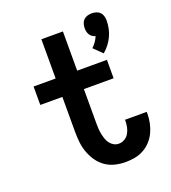

<svg xmlns="http://www.w3.org/2000/svg" viewBox="-141 -877 882 989"><g transform="rotate(-20 300.0 -382.0)"><path d="M463 -557 417 -602Q429 -613 438.5 -626.5Q448 -640 454 -655Q445 -657 437 -662.5Q429 -668 424 -676Q419 -684 417 -693.5Q415 -703 415 -712Q415 -724 418.5 -736Q422 -748 430.5 -756.5Q439 -765 451 -768.5Q463 -772 475 -772Q487 -772 499 -768.5Q511 -765 519.5 -756.5Q528 -748 531.5 -736Q535 -724 535 -712Q535 -690 530.5 -668Q526 -646 516.5 -626Q507 -606 493.5 -588.5Q480 -571 463 -557ZM378 8Q349 8 320.5 1Q292 -6 268.5 -22.5Q245 -39 228.5 -63Q212 -87 202 -114.5Q192 -142 189 -170.5Q186 -199 186 -228V-419H65V-520H186V-735H304V-520H467V-419H304V-228Q304 -214 305 -199.5Q306 -185 309 -171Q312 -157 316.5 -143.5Q321 -130 329.5 -118.5Q338 -107 350.5 -100Q363 -93 378 -93Q395 -93 410 -102Q425 -111 433.5 -126Q442 -141 445.5 -158Q449 -175 449 -192Q449 -194 449 -195.5Q449 -197 449 -198H568Q568 -195 568 -192.5Q568 -190 568 -187Q568 -161 562.5 -135.5Q557 -110 546 -87Q535 -64 517.5 -45Q500 -26 477 -13.5Q454 -1 428.5 3.5Q403 8 378 8Z"/></g></svg>

Font: Zed Sans Extended
Style: Bold
Weight: 700
Width: 7
Designer: Belleve Invis
Foundry: Belleve Invis
Version: Version 1.0.0; ttfautohint (v1.8.4)